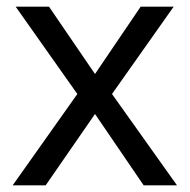

<svg xmlns="http://www.w3.org/2000/svg" viewBox="-20 -556 569 576"><path d="M212 -274 27 -536H127L265 -334L402 -536H501L316 -274L511 0H411L265 -214L117 0H18Z"/></svg>

Font: Noto Sans Myanmar UI
Style: Regular
Weight: 400
Designer: Monotype Design Team
Foundry: Monotype Imaging Inc.
Version: Version 2.103; ttfautohint (v1.8.4.7-5d5b)